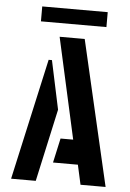

<svg xmlns="http://www.w3.org/2000/svg" viewBox="-57 -880 623 923"><g transform="rotate(5 254.5 -419.0)"><path d="M109 -766V-838H425V-766ZM367 0 346 -95H226L252 -213H313L205 -700H326L488 0ZM32 0 162 -585H178L228 -350L151 0Z"/></g></svg>

Font: Stick No Bills
Style: Bold
Weight: 700
Version: Version 2.000